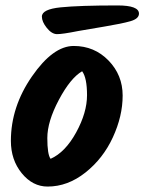

<svg xmlns="http://www.w3.org/2000/svg" viewBox="-20 -698 531 706"><path d="M282 -436Q239 -411 196.5 -331Q154 -251 154 -190.5Q154 -130 166 -114Q220 -138 260 -211Q300 -284 300 -348Q300 -412 282 -436ZM155 -12Q100 -12 60 -61Q20 -110 20 -180Q20 -305 97.5 -417Q175 -529 251 -529Q327 -529 379 -475.5Q431 -422 431 -346.5Q431 -271 395 -193Q359 -115 294 -63.5Q229 -12 155 -12ZM491 -648Q491 -629 459.5 -620Q428 -611 365 -600.5Q302 -590 268 -584Q208 -572 189 -572.5Q170 -573 152 -595.5Q134 -618 134 -637Q134 -664 203 -671Q272 -678 412 -678Q491 -678 491 -648Z"/></svg>

Font: Kalam
Style: Bold
Weight: 700
Version: Version 2.001;PS 1.0;hotconv 1.0.79;makeotf.lib2.5.61930; tt